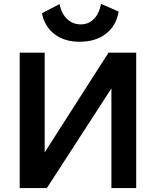

<svg xmlns="http://www.w3.org/2000/svg" viewBox="-20 -964 799 984"><path d="M387 -750Q311 -750 260 -788.5Q209 -827 195 -896L285 -943Q295 -894 324 -866.5Q353 -839 394 -839Q433 -839 460.5 -866Q488 -893 498 -944L588 -905Q576 -832 523 -791Q470 -750 387 -750ZM81 0V-694H209V-183L536 -694H678V0H551V-511L220 0Z"/></svg>

Font: Cantarell
Style: Bold
Weight: 700
Designer: Dave Crossland, Nikolaus Waxweiler, Florian Fecher, Jacques Le Bailly, Eben Sorkin, Alexei Vanyashin, Alexios Zavras, Em
Version: Version 0.303